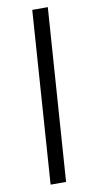

<svg xmlns="http://www.w3.org/2000/svg" viewBox="-100 -736 512 1000"><g transform="rotate(-10 156.0 -236.5)"><path d="M83.2 220 147.1 -693H229.4L165 220Z"/></g></svg>

Font: Ancizar Sans Thin
Style: Italic
Weight: 100
Italic angle: -4°
Designer: Cesar Puertas, Viviana Monsalve, Julian Moncada, Julian Prieto, Jose Castro, Mariel Hernandez, Felipe Aragon, Sara Alarc
Version: Version 8.100